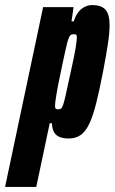

<svg xmlns="http://www.w3.org/2000/svg" viewBox="-84 -538 452 757"><path d="M-64 199 86 -510H206L198 -454H207Q214 -477 225.5 -491Q237 -505 251 -511.5Q265 -518 279 -518Q303 -518 318 -510.5Q333 -503 340.5 -486Q348 -469 348 -438Q348 -407 341 -362Q334 -317 322 -254Q308 -182 295.5 -132Q283 -82 268.5 -51Q254 -20 234.5 -6Q215 8 187 8Q162 8 147.5 0.5Q133 -7 127 -21Q121 -35 121 -52H112L59 199ZM146 -107Q152 -107 156.5 -110Q161 -113 165.5 -126.5Q170 -140 176.5 -170Q183 -200 195 -255Q209 -317 214 -348Q219 -379 219 -391Q219 -397 217.5 -399.5Q216 -402 213.5 -402.5Q211 -403 207 -403Q202 -403 197.5 -401.5Q193 -400 189.5 -393.5Q186 -387 182 -373Q179 -363 173.5 -337.5Q168 -312 161 -279.5Q154 -247 147.5 -214.5Q141 -182 137 -156.5Q133 -131 133 -121Q133 -110 137 -108.5Q141 -107 146 -107Z"/></svg>

Font: Saira UltraCondensed Black
Style: Italic
Weight: 900
Width: 1
Italic angle: -12°
Designer: Hector Gatti with collaboration of the Omnibus-Type team
Foundry: Omnibus-Type
Version: Version 1.101